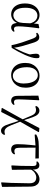

<svg xmlns="http://www.w3.org/2000/svg" viewBox="1435 -2006 780 3690"><g transform="rotate(90 1825.0 -161.0)"><path d="M256.8 14.4Q196.7 14.4 148.8 -16.7Q100.9 -47.8 73.7 -107.2Q46.5 -166.5 46.5 -250.6Q46.5 -344.2 78.6 -406.4Q110.6 -468.5 161.3 -499.6Q212.1 -530.6 268.2 -530.6Q335.2 -530.6 383.5 -489.4Q431.8 -448.1 451.7 -358.5H459.3L437.5 -312.6Q425.5 -379.3 401.1 -418.1Q376.6 -456.9 345.2 -473.4Q313.8 -490 279.7 -490Q239.8 -490 205.5 -467Q171.2 -444 150.2 -392.9Q129.2 -341.7 129.2 -257.8Q129.2 -144.9 168.3 -86Q207.4 -27.2 275.4 -27.2Q307.3 -27.2 339 -46.2Q370.8 -65.2 394.1 -106.4Q417.3 -147.6 421.1 -212.9L430.4 -403.1L441 -510.5L513.8 -525.8L523.8 -518.4Q516.4 -466.9 509.8 -410.4Q503.2 -353.9 497.7 -299.8Q492.2 -245.7 489.2 -200.8Q486.2 -155.9 486.2 -126.6Q486.2 -76.9 499.2 -57.8Q512.2 -38.7 536.6 -38.7Q550.4 -38.7 560.2 -42.6Q570 -46.5 579.5 -52L590.8 -34.9Q578.5 -13.4 557.2 0.6Q535.9 14.6 508.4 14.6Q466 14.6 444.4 -17.4Q422.8 -49.4 418.1 -127.8L430.9 -128.2Q406.3 -50.9 357.8 -18.3Q309.4 14.4 256.8 14.4Z M848.3 7.3Q826.3 -100.7 795.6 -193.6Q764.8 -286.5 734.7 -367.2Q713.2 -428.8 696.7 -451.1Q680.3 -473.5 655.8 -473.5Q633.8 -473.5 617.8 -465.5L609.6 -484.2Q624.3 -503.8 647.8 -514.8Q671.4 -525.8 694.8 -525.8Q723.3 -525.8 742.9 -512.4Q762.4 -498.9 778.3 -468.4Q794.3 -437.9 808.9 -386.3Q835.8 -305.9 861.7 -212.5Q887.6 -119.1 901.2 -22.3H886.7L893.1 -33.8Q919.7 -86.9 942.2 -132.7Q964.7 -178.4 983.6 -222.6Q1002.6 -266.8 1018.3 -315.8Q1033.9 -364.7 1047.7 -423.6L1034.7 -295.2Q1023.9 -355.7 1018 -395.9Q1012.1 -436.1 1012.1 -462Q1012.1 -495.7 1024.8 -513.3Q1037.5 -530.8 1060.9 -530.8Q1072.8 -530.8 1080.2 -527.2Q1087.5 -523.6 1093.4 -516.7Q1096.1 -505.4 1097.1 -494.5Q1098.1 -483.5 1098.1 -469.6Q1098.1 -427.2 1081.1 -371.4Q1064.2 -315.7 1036.2 -252.2Q1008.2 -188.7 973.1 -122.9Q938 -57.2 900.8 4.4Z M1424.1 14.6Q1362.7 14.6 1309.2 -14.3Q1255.7 -43.3 1222.6 -103.8Q1189.5 -164.4 1189.5 -258Q1189.5 -325.8 1210.2 -376.7Q1230.9 -427.5 1266.1 -461.6Q1301.4 -495.8 1344.7 -513.2Q1387.9 -530.6 1432.5 -530.6Q1500.5 -530.6 1552.9 -500.3Q1605.4 -470 1635.4 -410.5Q1665.3 -351.1 1665.3 -263.4Q1665.3 -193 1644.6 -140.7Q1623.9 -88.3 1589.1 -53.9Q1554.2 -19.4 1511.3 -2.4Q1468.5 14.6 1424.1 14.6ZM1434 -18.2Q1483 -18.2 1516.6 -44.9Q1550.2 -71.6 1567.7 -117.6Q1585.2 -163.6 1585.2 -220.9Q1585.2 -306 1565.6 -368.1Q1546.1 -430.2 1509.7 -464Q1473.4 -497.8 1423.8 -497.8Q1379.4 -497.8 1344.7 -472.2Q1310 -446.7 1290.7 -400.7Q1271.4 -354.8 1271.4 -294.9Q1271.4 -200.6 1294.3 -139Q1317.3 -77.4 1354.6 -47.8Q1391.9 -18.2 1434 -18.2Z M1912.8 14.4Q1871.3 14.4 1846.7 -14.5Q1822.2 -43.4 1821.8 -111.9L1817.9 -507.9L1898 -525L1906.8 -518.8Q1902.3 -430.3 1899.2 -367.2Q1896.1 -304.2 1894.1 -259Q1892.1 -213.9 1891.2 -180.2Q1890.3 -146.5 1890.3 -117.6Q1890.3 -70.5 1904.4 -54.8Q1918.4 -39.1 1942 -39.1Q1956.8 -39.1 1967.5 -43.2Q1978.3 -47.3 1987.9 -52L1996.8 -34.8Q1987.5 -16.9 1965.5 -1.3Q1943.5 14.4 1912.8 14.4Z M2059.9 197.4 2054.1 187.9 2281.7 -222.5 2440.9 -527.8 2512.5 -521.7 2519.3 -511.9 2310.9 -143.3 2131.5 206ZM2491.3 209.6Q2450.3 209.6 2419.1 172.5Q2387.9 135.4 2362.6 53.1L2298.1 -146.4H2290.8L2313.4 -171L2385.2 10.9Q2414.5 84.7 2444.4 113.5Q2474.4 142.2 2510 142.2Q2525.2 142.2 2538.6 139.7Q2552 137.2 2562.5 130.6L2572.9 148.8Q2561.3 177.1 2541.7 193.4Q2522.1 209.6 2491.3 209.6ZM2278.9 -192.1 2213.9 -347.5Q2195.9 -394 2178.2 -419Q2160.4 -444 2139.6 -453.5Q2118.8 -463 2090.8 -463Q2070.1 -463 2055.2 -458.6Q2040.2 -454.2 2028 -448L2017.4 -470Q2030.4 -497.5 2053.2 -513.1Q2076 -528.6 2106.2 -528.6Q2147.5 -528.6 2178.7 -496.7Q2210 -464.9 2234.1 -395.3L2295.1 -215.5H2304.6Z M2568.7 -437.1 2562.5 -465Q2592.8 -484.8 2626 -495.9Q2659.2 -507.1 2700.9 -512.1Q2742.6 -517 2798.4 -517H3024L3026.9 -450.5L2792.4 -454.5ZM2852.2 14.6Q2804.7 14.6 2777.8 -14.3Q2750.9 -43.2 2750.9 -112.1Q2750.9 -170.4 2755 -232.2Q2759.1 -293.9 2765.4 -355.7Q2771.8 -417.4 2777.5 -474.9H2817L2820 -136.8Q2822 -83.2 2838.5 -65Q2854.9 -46.9 2883.5 -46.9Q2900.3 -46.9 2913.7 -50.3Q2927.1 -53.7 2939.3 -60.7L2946.9 -42.7Q2932 -15 2908.8 -0.2Q2885.6 14.6 2852.2 14.6Z M3158.8 3.5 3167.6 -177.6 3170.2 -402.8Q3170.2 -443.1 3158.8 -458.2Q3147.4 -473.4 3120.3 -473.4Q3112.5 -473.4 3104.8 -472.9Q3097.1 -472.4 3088.3 -470.4L3081.5 -487.8Q3092 -503.4 3110.9 -515.4Q3129.8 -527.4 3156.2 -527.4Q3182.1 -527.4 3200.8 -515.5Q3219.4 -503.6 3229.6 -474.1Q3239.8 -444.6 3240 -389.8V-385.8L3243.6 0L3167.6 11.1ZM3484.8 201.4 3495.1 15.9 3502.3 -330.8Q3503.5 -380.7 3489.8 -410.8Q3476 -440.8 3450.7 -454.5Q3425.3 -468.2 3391.2 -468.2Q3349.8 -468.2 3305.4 -440.4Q3261.1 -412.7 3234.1 -356.3L3223.9 -366.7H3226.1Q3242.4 -422.5 3276.8 -459Q3311.1 -495.5 3351.3 -513Q3391.4 -530.6 3423.3 -530.6Q3460.7 -530.6 3493.1 -513.5Q3525.5 -496.4 3546.1 -455.9Q3566.6 -415.3 3566.6 -345.2L3571.9 189.8L3493.8 207.4Z"/></g></svg>

Font: Early Summer Mincho VF
Style: Regular
Weight: 250
Designer: GuiWonder
Version: Version 1.002